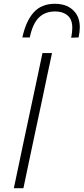

<svg xmlns="http://www.w3.org/2000/svg" viewBox="-20 -993 441 1013"><path d="M53 0Q65.5 -60.5 77.5 -116Q89.5 -171.5 103 -237.5L153 -472Q167.5 -540 179.5 -596.5Q191 -653 204 -713H254.5Q241.5 -653 229.5 -596.5Q217.5 -540 203.5 -472L153.5 -237.5Q139.5 -171.5 127.8 -116Q116 -60.5 103.5 0ZM355.5 -794Q361.5 -823.5 361.5 -846Q361.5 -881.5 346.5 -901Q321.5 -932.5 270 -932.5Q218 -932.5 185.2 -900.5Q152.5 -868.5 137 -795.5H98Q116.5 -881 157.2 -927Q198 -973 269.5 -973Q340.5 -973 377 -927Q401 -896.5 401 -849Q401 -824.5 394.5 -795.5Z"/></svg>

Font: Heraclito ExtraLight
Style: Italic
Weight: 200
Italic angle: -12°
Designer: Kostas Bartsokas (font) & Cristiano Sobral (main changes)
Foundry: Kostas Bartsokas (font) & Cristiano Sobral (main changes)
Version: Version 1.00;July 8, 2020;FontCreator 13.0.0.2655 64-bit